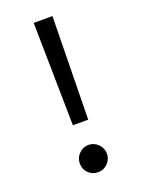

<svg xmlns="http://www.w3.org/2000/svg" viewBox="-127 -706 563 765"><g transform="rotate(-20 154.5 -323.5)"><path d="M115.7 -647.5H195.3L188 -210.9H123ZM96.7 -58.1Q96.7 -82 113.8 -99.1Q130.9 -116.2 154.3 -116.2Q177.7 -116.2 194.8 -99.1Q211.9 -82 211.9 -58.1Q211.9 -34.7 194.8 -17.6Q177.7 -0.5 154.3 -0.5Q130.4 -0.5 113.5 -16.8Q96.7 -33.2 96.7 -58.1Z"/></g></svg>

Font: Vazir Light FD-WOL-UI
Style: Light-FD-WOL-UI
Weight: 300
Designer: Saber Rastikerdar
Foundry: Saber Rastikerdar
Version: Version 30.0.0